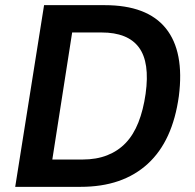

<svg xmlns="http://www.w3.org/2000/svg" viewBox="-20 -725 755 745"><path d="M39 0 151 -705H386Q551 -705 623.5 -615Q696 -525 674 -352Q662 -265 632 -199.5Q602 -134 553.5 -89.5Q505 -45 440 -22.5Q375 0 292 0ZM183 -106H300Q354 -106 396 -122.5Q438 -139 468 -170.5Q498 -202 517 -250Q536 -298 545 -361Q562 -483 519 -541Q476 -599 374 -599H260Z"/></svg>

Font: Nunito Sans 10pt SemiCondensed
Style: Bold Italic
Weight: 700
Width: 4
Italic angle: -9°
Designer: Vernon Adams
Foundry: Vernon Adams
Version: Version 3.101;gftools[0.9.27]